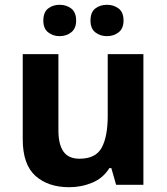

<svg xmlns="http://www.w3.org/2000/svg" viewBox="-20 -772 697 802"><path d="M579 -546V0H465L445 -70H437Q411 -28 365.5 -9Q320 10 269 10Q181 10 128 -37.5Q75 -85 75 -190V-546H224V-227Q224 -169 245 -139Q266 -109 312 -109Q380 -109 405 -155.5Q430 -202 430 -289V-546ZM161 -686Q161 -721 181 -736.5Q201 -752 229 -752Q257 -752 277.5 -736.5Q298 -721 298 -686Q298 -653 277.5 -637Q257 -621 229 -621Q201 -621 181 -637Q161 -653 161 -686ZM358 -686Q358 -721 378 -736.5Q398 -752 427 -752Q455 -752 475.5 -736.5Q496 -721 496 -686Q496 -653 475.5 -637Q455 -621 427 -621Q398 -621 378 -637Q358 -653 358 -686Z"/></svg>

Font: Noto Sans Tamil
Style: Bold
Weight: 700
Designer: Jelle Bosma - Monotype Design Team
Foundry: Monotype Imaging Inc.
Version: Version 2.004; ttfautohint (v1.8.4.7-5d5b)